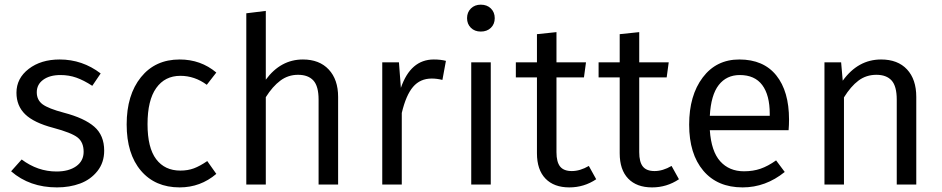

<svg xmlns="http://www.w3.org/2000/svg" viewBox="-20 -794 4054 826"><path d="M236.8 -538.1Q334.5 -538.1 413.1 -478L377 -424.8Q340.3 -448.7 308.3 -460Q276.4 -471.2 240.2 -471.2Q193.8 -471.2 166 -450.9Q138.2 -430.7 138.2 -397Q138.2 -363.8 163.3 -345.2Q188.5 -326.7 254.9 -309.1Q342.8 -286.1 385.5 -249Q428.2 -211.9 428.2 -146Q428.2 -94.7 399.2 -58.1Q370.1 -21.5 325 -4.6Q279.8 12.2 225.1 12.2Q107.4 12.2 27.8 -57.1L73.2 -107.9Q142.1 -56.2 223.1 -56.2Q275.9 -56.2 307.9 -78.9Q339.8 -101.6 339.8 -141.1Q339.8 -182.1 313.7 -202.6Q287.6 -223.1 209 -244.1Q125.5 -266.1 88.1 -302.5Q50.8 -338.9 50.8 -395Q50.8 -457 103.5 -497.6Q156.2 -538.1 236.8 -538.1Z M752.9 -538.1Q843.8 -538.1 910.6 -481.9L869.6 -429.2Q817.4 -467.8 755.9 -467.8Q689.5 -467.8 652.1 -415.3Q614.7 -362.8 614.7 -259.8Q614.7 -158.2 651.9 -109.1Q689 -60.1 755.9 -60.1Q788.1 -60.1 814.2 -69.8Q840.3 -79.6 871.6 -101.1L910.6 -45.9Q842.3 12.2 752.9 12.2Q647.5 12.2 586.2 -59.8Q524.9 -131.8 524.9 -258.8Q524.9 -385.7 586.4 -461.9Q647.9 -538.1 752.9 -538.1Z M1283.2 -538.1Q1354 -538.1 1394.3 -494.9Q1434.6 -451.7 1434.6 -377V0H1350.6V-365.2Q1350.6 -423.3 1328.1 -447.8Q1305.7 -472.2 1262.2 -472.2Q1219.7 -472.2 1186.3 -447.3Q1152.8 -422.4 1123.5 -376V0H1039.6V-736.8L1123.5 -747.1V-451.2Q1187.5 -538.1 1283.2 -538.1Z M1846.2 -538.1Q1876 -538.1 1898.4 -532.2L1883.3 -450.2Q1859.4 -456.1 1837.4 -456.1Q1787.6 -456.1 1757.1 -420.4Q1726.6 -384.8 1708.5 -308.1V0H1624.5V-525.9H1696.3L1704.6 -416Q1746.6 -538.1 1846.2 -538.1Z M2048.3 -773.9Q2075.2 -773.9 2091.8 -757.6Q2108.4 -741.2 2108.4 -715.8Q2108.4 -690.4 2091.8 -674.3Q2075.2 -658.2 2048.3 -658.2Q2022 -658.2 2005.6 -674.6Q1989.3 -690.9 1989.3 -715.8Q1989.3 -741.2 2005.9 -757.6Q2022.5 -773.9 2048.3 -773.9ZM2091.3 -525.9V0H2007.3V-525.9Z M2513.2 -80.1 2544.9 -22.9Q2492.7 12.2 2429.2 12.2Q2363.3 12.2 2326.7 -25.6Q2290 -63.5 2290 -134.8V-460.9H2199.2V-525.9H2290V-647L2374 -655.8V-525.9H2501L2492.2 -460.9H2374V-139.2Q2374 -97.2 2389.6 -77.6Q2405.3 -58.1 2439.9 -58.1Q2475.6 -58.1 2513.2 -80.1Z M2869.1 -80.1 2900.9 -22.9Q2848.6 12.2 2785.2 12.2Q2719.2 12.2 2682.6 -25.6Q2646 -63.5 2646 -134.8V-460.9H2555.2V-525.9H2646V-647L2730 -655.8V-525.9H2856.9L2848.1 -460.9H2730V-139.2Q2730 -97.2 2745.6 -77.6Q2761.2 -58.1 2795.9 -58.1Q2831.5 -58.1 2869.1 -80.1Z M3374.5 -279.8Q3374.5 -256.3 3372.6 -233.9H3033.7Q3040 -142.6 3078.6 -99.9Q3117.2 -57.1 3180.7 -57.1Q3219.7 -57.1 3251.7 -68.1Q3283.7 -79.1 3318.8 -104L3356 -54.2Q3273.9 12.2 3174.8 12.2Q3066.4 12.2 3005.6 -59.8Q2944.8 -131.8 2944.8 -257.8Q2944.8 -383.3 3003.2 -460.7Q3061.5 -538.1 3160.6 -538.1Q3264.6 -538.1 3319.6 -469.7Q3374.5 -401.4 3374.5 -279.8ZM3291.5 -295.9V-304.2Q3291.5 -384.8 3259.3 -428Q3227.1 -471.2 3162.6 -471.2Q3105.5 -471.2 3072 -428.2Q3038.6 -385.3 3033.7 -295.9Z M3770.5 -538.1Q3842.3 -538.1 3882.1 -495.4Q3921.9 -452.6 3921.9 -377V0H3837.9V-365.2Q3837.9 -423.3 3815.7 -447.8Q3793.5 -472.2 3750.5 -472.2Q3706.5 -472.2 3673.3 -447.3Q3640.1 -422.4 3610.8 -375V0H3526.9V-525.9H3598.6L3605.5 -446.8Q3671.4 -538.1 3770.5 -538.1Z"/></svg>

Font: Fira Sans Book
Style: Regular
Weight: 350
Designer: Carrois Corporate & Edenspiekermann AG
Foundry: Carrois Corporate GbR & Edenspiekermann AG
Version: Version 4.203;PS 004.203;hotconv 1.0.88;makeotf.lib2.5.64775